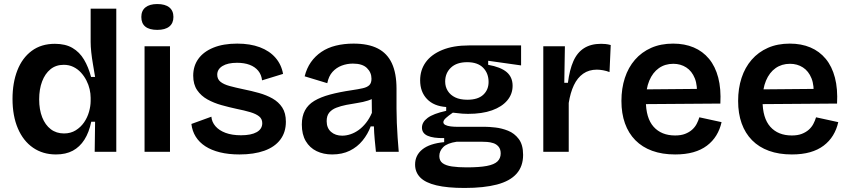

<svg xmlns="http://www.w3.org/2000/svg" viewBox="-20 -752 4209 951"><path d="M257 13Q192 13 143.5 -20.5Q95 -54 68.5 -116Q42 -178 42 -262Q42 -342 66 -403.5Q90 -465 137 -500Q184 -535 252 -535Q304 -535 339 -514.5Q374 -494 396 -457Q418 -420 431 -371H451Q446 -402 440.5 -433.5Q435 -465 432 -493.5Q429 -522 429 -544V-709H556V-255V0H449L451 -149H432Q421 -96 398 -60Q375 -24 340.5 -5.5Q306 13 257 13ZM297 -91Q330 -91 355 -106.5Q380 -122 396.5 -146Q413 -170 421 -198.5Q429 -227 429 -252V-268Q429 -288 424 -310Q419 -332 408 -353.5Q397 -375 381 -392.5Q365 -410 343.5 -420.5Q322 -431 296 -431Q257 -431 230 -409Q203 -387 188.5 -348.5Q174 -310 174 -260Q174 -209 189 -171Q204 -133 231.5 -112Q259 -91 297 -91Z M696 0V-523H822V0ZM759 -604Q720 -604 700 -620Q680 -636 680 -668Q680 -699 700.5 -715.5Q721 -732 759 -732Q798 -732 818.5 -715.5Q839 -699 839 -668Q839 -637 818.5 -620.5Q798 -604 759 -604Z M1166 13Q1112 13 1069.5 2.5Q1027 -8 997 -27.5Q967 -47 949.5 -75Q932 -103 928 -138L1027 -174Q1029 -148 1047 -127Q1065 -106 1097 -94Q1129 -82 1174 -82Q1224 -82 1251.5 -97.5Q1279 -113 1279 -142Q1279 -163 1263.5 -175.5Q1248 -188 1219.5 -196.5Q1191 -205 1151 -213Q1114 -221 1076.5 -231.5Q1039 -242 1007.5 -259.5Q976 -277 956.5 -305.5Q937 -334 937 -377Q937 -425 962.5 -460.5Q988 -496 1037 -516Q1086 -536 1155 -536Q1219 -536 1267 -518Q1315 -500 1344.5 -466Q1374 -432 1382 -386L1278 -354Q1275 -382 1259 -401.5Q1243 -421 1216.5 -431Q1190 -441 1154 -441Q1108 -441 1082 -425Q1056 -409 1056 -382Q1056 -360 1072 -347Q1088 -334 1117.5 -326Q1147 -318 1185 -310Q1225 -302 1262.5 -291.5Q1300 -281 1330 -264Q1360 -247 1378 -219.5Q1396 -192 1396 -149Q1396 -97 1368.5 -60.5Q1341 -24 1289.5 -5.5Q1238 13 1166 13Z M1625 13Q1582 13 1548 -3.5Q1514 -20 1494.5 -53Q1475 -86 1475 -135Q1475 -176 1490.5 -205Q1506 -234 1537 -252.5Q1568 -271 1614 -283.5Q1660 -296 1721 -305Q1755 -310 1777 -315Q1799 -320 1809.5 -330.5Q1820 -341 1820 -362Q1820 -393 1797.5 -415Q1775 -437 1728 -437Q1699 -437 1672.5 -427Q1646 -417 1627 -396Q1608 -375 1601 -340L1489 -374Q1499 -414 1520 -444Q1541 -474 1572 -495Q1603 -516 1643.5 -526Q1684 -536 1731 -536Q1804 -536 1851 -512Q1898 -488 1921 -438.5Q1944 -389 1944 -312V-214Q1944 -180 1945.5 -143.5Q1947 -107 1949.5 -70.5Q1952 -34 1955 0H1842Q1839 -28 1836 -60.5Q1833 -93 1832 -126H1816Q1802 -88 1776 -56Q1750 -24 1712.5 -5.5Q1675 13 1625 13ZM1675 -80Q1695 -80 1716 -87Q1737 -94 1756.5 -108Q1776 -122 1793 -143.5Q1810 -165 1822 -193L1821 -280L1845 -276Q1828 -262 1803 -254Q1778 -246 1750.5 -242Q1723 -238 1695.5 -232.5Q1668 -227 1646 -218.5Q1624 -210 1611 -194.5Q1598 -179 1598 -152Q1598 -118 1619.5 -99Q1641 -80 1675 -80Z M2281 179Q2196 179 2141.5 166Q2087 153 2061.5 127Q2036 101 2036 63Q2036 17 2072 -12Q2108 -41 2180 -48V-68Q2126 -67 2098 -79.5Q2070 -92 2070 -120Q2070 -147 2098 -168Q2126 -189 2190 -203V-222Q2129 -226 2095 -261.5Q2061 -297 2061 -354Q2061 -405 2088.5 -443.5Q2116 -482 2170.5 -504.5Q2225 -527 2303 -527H2561V-428L2398 -451V-431Q2460 -420 2489.5 -395Q2519 -370 2519 -327Q2519 -286 2492.5 -254.5Q2466 -223 2417 -205.5Q2368 -188 2298 -188Q2285 -188 2270 -189Q2255 -190 2223 -194Q2201 -179 2188.5 -167.5Q2176 -156 2176 -147Q2176 -138 2186 -133Q2196 -128 2211.5 -126Q2227 -124 2242 -124H2382Q2402 -124 2433.5 -120.5Q2465 -117 2496.5 -104.5Q2528 -92 2549.5 -63.5Q2571 -35 2571 15Q2571 72 2538.5 108.5Q2506 145 2441.5 162Q2377 179 2281 179ZM2291 77Q2354 77 2391 70Q2428 63 2444 47.5Q2460 32 2460 8Q2460 -13 2449.5 -25.5Q2439 -38 2423.5 -43Q2408 -48 2392.5 -49Q2377 -50 2366 -50H2242Q2195 -43 2175.5 -23.5Q2156 -4 2156 21Q2156 44 2172 56Q2188 68 2218.5 72.5Q2249 77 2291 77ZM2295 -258Q2347 -258 2373.5 -282.5Q2400 -307 2400 -346Q2400 -389 2373 -416.5Q2346 -444 2294 -444Q2242 -444 2213.5 -417Q2185 -390 2185 -348Q2185 -322 2198 -301.5Q2211 -281 2235 -269.5Q2259 -258 2295 -258Z M2671 0V-263V-523H2778L2775 -342H2793Q2801 -406 2820 -449Q2839 -492 2873 -513.5Q2907 -535 2957 -535Q2967 -535 2978.5 -534Q2990 -533 3005 -529L2999 -395Q2984 -401 2967 -404Q2950 -407 2936 -407Q2897 -407 2868.5 -387Q2840 -367 2822.5 -330Q2805 -293 2797 -242V0Z M3324 13Q3260 13 3210.5 -5Q3161 -23 3127 -57.5Q3093 -92 3075.5 -141Q3058 -190 3058 -252Q3058 -314 3075 -366Q3092 -418 3125 -456Q3158 -494 3205.5 -515Q3253 -536 3314 -536Q3371 -536 3416 -517Q3461 -498 3492 -460.5Q3523 -423 3537.5 -367.5Q3552 -312 3548 -239L3139 -236V-309L3474 -312L3431 -272Q3436 -328 3421.5 -364Q3407 -400 3379 -418Q3351 -436 3315 -436Q3274 -436 3243.5 -414.5Q3213 -393 3196 -352.5Q3179 -312 3179 -254Q3179 -167 3217.5 -124Q3256 -81 3324 -81Q3353 -81 3373.5 -89Q3394 -97 3408 -109.5Q3422 -122 3430.5 -138Q3439 -154 3444 -171L3554 -147Q3546 -111 3528 -81.5Q3510 -52 3481.5 -30.5Q3453 -9 3414 2Q3375 13 3324 13Z M3902 13Q3838 13 3788.5 -5Q3739 -23 3705 -57.5Q3671 -92 3653.5 -141Q3636 -190 3636 -252Q3636 -314 3653 -366Q3670 -418 3703 -456Q3736 -494 3783.5 -515Q3831 -536 3892 -536Q3949 -536 3994 -517Q4039 -498 4070 -460.5Q4101 -423 4115.5 -367.5Q4130 -312 4126 -239L3717 -236V-309L4052 -312L4009 -272Q4014 -328 3999.5 -364Q3985 -400 3957 -418Q3929 -436 3893 -436Q3852 -436 3821.5 -414.5Q3791 -393 3774 -352.5Q3757 -312 3757 -254Q3757 -167 3795.5 -124Q3834 -81 3902 -81Q3931 -81 3951.5 -89Q3972 -97 3986 -109.5Q4000 -122 4008.5 -138Q4017 -154 4022 -171L4132 -147Q4124 -111 4106 -81.5Q4088 -52 4059.5 -30.5Q4031 -9 3992 2Q3953 13 3902 13Z"/></svg>

Font: Bricolage Grotesque 17pt SemiBold
Style: Regular
Weight: 600
Version: Version 1.001;gftools[0.9.33.dev8+g029e19f]